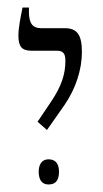

<svg xmlns="http://www.w3.org/2000/svg" viewBox="-20 -667 274 511"><path d="M105 -321 152 -388C182 -432 198 -482 198 -529C198 -576 184 -592 152 -592H89C67 -592 57 -605 57 -635V-647H40C34 -617 29 -593 29 -572C29 -543 38 -532 64 -532H132C152 -532 154 -519 154 -504C154 -469 143 -437 117 -398L80 -343ZM109 -176C129 -176 137 -188 137 -210C137 -230 129 -243 109 -243C92 -243 83 -230 83 -210C83 -188 92 -176 109 -176Z"/></svg>

Font: Noto Serif Hebrew Condensed Light
Style: Regular
Weight: 300
Width: 3
Designer: Monotype Design Team
Foundry: Monotype Imaging Inc.
Version: Version 2.004